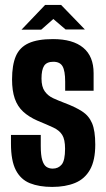

<svg xmlns="http://www.w3.org/2000/svg" viewBox="-20 -751 431 779"><path d="M191.7 7.4Q139 7.4 101.5 -7.6Q64 -22.6 44.2 -60.8Q24.5 -99 24.5 -168V-203.5Q54.7 -203.5 84.9 -203.5Q115.1 -203.5 145.4 -203.5V-158.5Q145.4 -121.3 151.4 -101.5Q157.4 -81.6 168.2 -74.2Q179.1 -66.9 193.7 -66.9Q216.8 -66.9 230.4 -83.6Q244 -100.3 244 -147.6Q244 -185 232.5 -203.5Q221.1 -222 196.2 -233.6Q171.2 -245.2 131.5 -261.6Q96.8 -277 73.9 -298.1Q51 -319.2 39.9 -351.1Q28.9 -383 28.9 -428.7Q28.9 -486.9 44.2 -523Q59.6 -559 96.1 -575.7Q132.6 -592.4 195 -592.4Q275.5 -592.4 317.6 -557.5Q359.8 -522.6 359.8 -454.1V-382.9Q331 -382.9 302.3 -382.9Q273.6 -382.9 244.4 -382.9V-419.4Q244.4 -463.5 233.8 -482Q223.2 -500.4 196.4 -500.4Q169.7 -500.4 159 -484.1Q148.4 -467.8 148.4 -432.4Q148.4 -399 161.5 -380.6Q174.5 -362.3 195.8 -352.5Q217 -342.8 240.5 -333.9Q285.2 -317.2 312.8 -299.4Q340.5 -281.6 353.5 -251.2Q366.5 -220.8 366.5 -164.3Q366.5 -100.2 345.1 -62.4Q323.7 -24.7 284.5 -8.7Q245.3 7.4 191.7 7.4ZM67.3 -630.7 163.2 -731.1H227.8L324.4 -631.4H246.1L196.4 -673.9L147.3 -630.7Z"/></svg>

Font: Alumni Sans Thin
Style: Regular
Weight: 100
Designer: Robert E. Leuschke
Foundry: Robert E. Leuschke
Version: Version 1.018